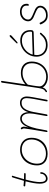

<svg xmlns="http://www.w3.org/2000/svg" viewBox="1319 -2230 916 3594"><g transform="rotate(-90 1777.0 -433.0)"><path d="M351 -123Q351 -93 334.5 -64.5Q318 -36 290 -18Q262 0 231 0Q184 0 160 -39.5Q136 -79 136 -146Q136 -245 180 -412Q125 -414 94 -419Q85 -421 85 -431Q85 -441 90.5 -446Q96 -451 102 -450Q158 -444 189 -443Q207 -511 237 -604L252 -653Q257 -670 271 -670Q278 -670 282 -666Q286 -662 283 -653L268 -605L220 -442Q253 -440 320 -440Q334 -440 334 -428Q334 -410 314 -410Q247 -410 212 -411Q166 -238 166 -146Q166 -31 231 -31Q264 -31 292 -57Q320 -83 320 -117Q320 -138 338 -138Q351 -138 351 -123Z M478 -197Q478 -287 515 -359.5Q552 -432 619 -473.5Q686 -515 771 -515Q871 -515 933 -458.5Q995 -402 995 -303Q995 -213 957.5 -144.5Q920 -76 851.5 -38Q783 0 692 0Q637 0 588.5 -19.5Q540 -39 509 -83.5Q478 -128 478 -197ZM963 -303Q963 -387 911 -435.5Q859 -484 774 -484Q698 -484 637.5 -444.5Q577 -405 543.5 -339Q510 -273 510 -197Q510 -109 565 -70Q620 -31 696 -31Q774 -31 834.5 -67Q895 -103 929 -165.5Q963 -228 963 -303Z M1768 -389Q1768 -353 1755.5 -281Q1743 -209 1719 -83L1707 -18Q1705 0 1689 0Q1673 0 1676 -19Q1705 -164 1721 -255.5Q1737 -347 1737 -389Q1737 -487 1649 -487Q1577 -487 1537 -427Q1497 -367 1478 -267Q1453 -131 1453 -128L1433 -19Q1431 -10 1427 -6Q1423 -2 1414 -2Q1406 -2 1403 -6Q1400 -10 1402 -20L1418 -112Q1434 -200 1445 -267Q1451 -302 1451 -333Q1451 -401 1425.5 -442Q1400 -483 1353 -483Q1304 -483 1264.5 -438.5Q1225 -394 1193 -297Q1178 -251 1168.5 -207Q1159 -163 1150 -108Q1148 -98 1146 -87.5Q1144 -77 1142 -66L1133 -19Q1130 -3 1115 -3Q1105 -3 1103.5 -7.5Q1102 -12 1103 -20Q1131 -183 1150.5 -302.5Q1170 -422 1170 -440Q1170 -448 1167.5 -458.5Q1165 -469 1159 -475Q1158 -476 1155.5 -478.5Q1153 -481 1153 -485Q1153 -491 1158 -496.5Q1163 -502 1170 -502Q1182 -502 1192.5 -482.5Q1203 -463 1203 -445Q1203 -437 1199 -409L1189 -353Q1246 -513 1353 -513Q1412 -513 1443 -468.5Q1474 -424 1475 -359Q1495 -433 1541 -475Q1587 -517 1649 -517Q1710 -517 1739 -480Q1768 -443 1768 -389Z M2422 -296Q2422 -214 2386.5 -145Q2351 -76 2286 -35.5Q2221 5 2135 5Q2081 5 2038 -11.5Q1995 -28 1969.5 -51.5Q1944 -75 1938 -96Q1931 -68 1912.5 -46.5Q1894 -25 1869 -13Q1865 -11 1862 -11Q1854 -11 1851 -16.5Q1848 -22 1849 -27Q1849 -34 1856 -37Q1868 -42 1883 -56.5Q1898 -71 1904 -84Q1915 -108 1924.5 -160.5Q1934 -213 1959 -390Q1973 -490 1985.5 -573Q1998 -656 2003 -686Q2020 -791 2027 -854Q2029 -871 2047 -871Q2062 -871 2060 -856Q2055 -824 2053 -811Q2023 -624 1995 -416Q2035 -454 2089.5 -477Q2144 -500 2212 -500Q2309 -500 2365.5 -446.5Q2422 -393 2422 -296ZM2390 -297Q2390 -380 2341 -424.5Q2292 -469 2209 -469Q2143 -469 2087 -442Q2031 -415 1989 -370L1985 -346L1972 -273Q1967 -241 1962 -202Q1957 -163 1957 -154Q1957 -119 1980.5 -89.5Q2004 -60 2045 -43Q2086 -26 2135 -26Q2211 -26 2269 -62Q2327 -98 2358.5 -160Q2390 -222 2390 -297Z M2513 -208Q2513 -288 2553.5 -358Q2594 -428 2663.5 -470Q2733 -512 2815 -512Q2904 -512 2957.5 -462.5Q3011 -413 3011 -324Q3011 -286 3000 -274Q2989 -262 2963 -261L2548 -249Q2543 -222 2543 -203Q2543 -126 2594.5 -78.5Q2646 -31 2732 -31Q2782 -31 2820 -47.5Q2858 -64 2882.5 -85.5Q2907 -107 2937 -141Q2941 -145 2945 -145Q2951 -145 2956.5 -140Q2962 -135 2962 -130Q2962 -124 2954 -116Q2923 -81 2899.5 -59Q2876 -37 2833.5 -18.5Q2791 0 2732 0Q2660 0 2610.5 -28.5Q2561 -57 2537 -104Q2513 -151 2513 -208ZM2965 -292Q2974 -292 2978 -298.5Q2982 -305 2982 -322Q2982 -396 2936.5 -438.5Q2891 -481 2814 -481Q2745 -481 2688 -448.5Q2631 -416 2595.5 -368.5Q2560 -321 2553 -279ZM2761 -571Q2761 -575 2763 -579Q2765 -583 2771 -588L2875 -693Q2886 -704 2891.5 -707.5Q2897 -711 2904 -711Q2910 -711 2913.5 -707Q2917 -703 2917 -697Q2917 -690 2912.5 -683.5Q2908 -677 2897 -667L2793 -574Q2780 -562 2771 -562Q2767 -562 2764 -564.5Q2761 -567 2761 -571Z M3122 -117Q3117 -127 3117 -132Q3117 -138 3124.5 -144Q3132 -150 3139 -150Q3145 -150 3148 -145Q3151 -140 3157 -126Q3177 -78 3208 -53.5Q3239 -29 3289 -29Q3329 -29 3362.5 -44.5Q3396 -60 3415 -85Q3434 -110 3434 -137Q3434 -171 3405 -191Q3376 -211 3317 -235Q3270 -253 3242 -267.5Q3214 -282 3194.5 -306.5Q3175 -331 3175 -366Q3175 -401 3195.5 -436Q3216 -471 3257 -494Q3298 -517 3355 -517Q3421 -517 3462 -485Q3503 -453 3503 -391Q3503 -351 3479 -351Q3467 -351 3467 -363Q3467 -368 3468 -375Q3469 -382 3469 -392Q3469 -441 3436 -463.5Q3403 -486 3355 -486Q3310 -486 3276.5 -468Q3243 -450 3225.5 -422.5Q3208 -395 3208 -367Q3208 -330 3238 -309Q3268 -288 3329 -264Q3374 -247 3401.5 -232.5Q3429 -218 3448 -194.5Q3467 -171 3467 -137Q3467 -101 3445 -69Q3423 -37 3383 -17.5Q3343 2 3290 2Q3222 2 3184.5 -29.5Q3147 -61 3122 -117Z"/></g></svg>

Font: Mali ExtraLight
Style: Italic
Weight: 275
Italic angle: -10°
Version: Version 1.000; ttfautohint (v1.6)